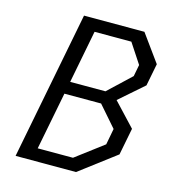

<svg xmlns="http://www.w3.org/2000/svg" viewBox="-108 -822 837 915"><g transform="rotate(15 310.0 -365.0)"><path d="M52 0H350L528.5 -135L554.5 -268L448 -381.5L567.5 -486L589 -596L492 -730H194ZM144.5 -62 200 -346.5H381L470 -244.5L455 -165L318.5 -62ZM212 -408 262.5 -668.5H444L508.5 -570.5L497.5 -513L386 -408Z"/></g></svg>

Font: Monaspace Krypton Light
Style: Italic
Weight: 300
Italic angle: -11°
Designer: Riley Cran & the Lettermatic Team
Foundry: Lettermatic
Version: Version 1.101 (Monaspace Krypton)